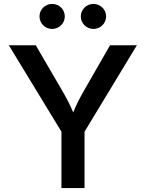

<svg xmlns="http://www.w3.org/2000/svg" viewBox="-20 -958 742 978"><path d="M293 0H410.6V-287.1L677.2 -727.5H540.5L407.7 -496.1C387.2 -460 370.1 -428.2 353 -385.3C335.4 -427.2 318.4 -459 296.9 -496.1L162.1 -727.5H24.9L293 -287.1ZM456.1 -810.5C491.7 -810.5 520.5 -839.4 520.5 -874.5C520.5 -909.7 491.7 -938 456.1 -938C420.4 -938 391.6 -909.7 391.6 -874.5C391.6 -839.4 420.4 -810.5 456.1 -810.5ZM245.6 -810.5C281.2 -810.5 310.1 -839.4 310.1 -874.5C310.1 -909.7 281.2 -938 245.6 -938C210 -938 181.2 -909.7 181.2 -874.5C181.2 -839.4 210 -810.5 245.6 -810.5Z"/></svg>

Font: Raveo Medium
Style: Regular
Weight: 500
Designer: Jakub Foglar, Rasmus Andersson (Inter)
Foundry: Jakubfoglar.com
Version: Version 1.100;Glyphs 3.2.3 (3260)